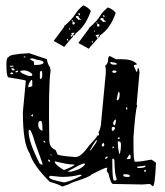

<svg xmlns="http://www.w3.org/2000/svg" viewBox="-20 -683 615 717"><path d="M88.9 -484.4 155.3 -461.9Q156.2 -447.3 167 -430.7L168.9 -419.9Q160.2 -357.4 164.1 -160.2Q164.1 -131.8 187.5 -123L194.3 -107.4Q194.3 -101.6 258.8 -96.7H262.7Q283.2 -96.7 313.5 -140.6Q336.9 -164.1 344.7 -177.7H349.6V-183.6L347.7 -188.5Q353.5 -197.3 356.4 -214.8H357.4V-223.6L375 -409.2V-426.8L373 -436.5V-437.5Q383.8 -445.3 383.8 -461.9Q383.8 -472.7 390.6 -473.6L413.1 -461.9H434.6Q473.6 -461.9 490.2 -445.3V-441.4Q479.5 -441.4 479.5 -437.5L489.3 -415H492.2Q494.1 -429.7 496.1 -429.7Q500 -424.8 501 -413.1L490.2 -292L492.2 -290V-289.1Q485.4 -268.6 478.5 -170.9V-142.6Q478.5 -79.1 484.4 -79.1H488.3Q505.9 -79.1 544.9 -86.9Q548.8 -85.9 562.5 -75.2Q558.6 12.7 550.8 12.7L540 3.9L510.7 5.9L402.3 3.9Q393.6 3.9 384.8 -36.1Q378.9 -41 378.9 -47.9L380.9 -56.6H377.9Q370.1 -56.6 320.3 -30.3Q317.4 -23.4 252 -2Q237.3 5.9 212.9 13.7Q198.2 4.9 166 -3.9Q104.5 -64.5 90.8 -110.4Q65.4 -146.5 65.4 -264.6L76.2 -378.9V-381.8Q76.2 -383.8 9.8 -394.5Q3.9 -403.3 3.9 -443.4Q3.9 -469.7 12.7 -469.7Q12.7 -480.5 88.9 -484.4ZM72.3 -472.7 68.4 -470.7V-468.8H75.2V-470.7ZM96.7 -464.8 91.8 -462.9V-461.9Q91.8 -460.9 106.4 -453.1Q106.4 -440.4 108.4 -440.4H114.3Q137.7 -440.4 142.6 -448.2V-450.2Q142.6 -457 113.3 -460.9Q113.3 -462.9 101.6 -464.8ZM30.3 -437.5H17.6V-434.6L19.5 -433.6H22.5L30.3 -434.6ZM30.3 -427.7H22.5V-425.8Q23.4 -419.9 33.2 -419.9L34.2 -421.9V-423.8ZM393.6 -451.2H391.6Q391.6 -441.4 407.2 -441.4H413.1L416 -443.4V-444.3Q416 -449.2 393.6 -451.2ZM55.7 -416Q55.7 -410.2 86.9 -399.4H96.7Q100.6 -399.4 100.6 -406.2Q89.8 -417 74.2 -419.9H66.4Q56.6 -419.9 55.7 -416ZM43 -418.9 38.1 -417V-414.1L39.1 -413.1V-412.1Q47.9 -414.1 47.9 -417V-418.9ZM128.9 -408.2V-389.6L131.8 -387.7Q137.7 -390.6 137.7 -399.4V-410.2Q137.7 -416 134.8 -418H132.8Q128.9 -417 128.9 -408.2ZM21.5 -412.1 17.6 -408.2 19.5 -406.2H27.3L30.3 -408.2L26.4 -412.1ZM402.3 -419.9 399.4 -417V-415Q399.4 -411.1 406.2 -411.1H407.2Q414.1 -411.1 415 -415V-417Q414.1 -419.9 405.3 -419.9ZM85.9 -364.3V-356.4L100.6 -361.3V-381.8L98.6 -384.8Q93.8 -384.8 85.9 -364.3ZM416 -312.5V-308.6H417Q426.8 -308.6 426.8 -331.1Q425.8 -340.8 423.8 -340.8Q420.9 -340.8 416 -312.5ZM455.1 -282.2H452.1L450.2 -278.3Q452.1 -273.4 454.1 -273.4H455.1ZM103.5 -254.9 100.6 -255.9 96.7 -252V-250L100.6 -248L103.5 -251ZM402.3 -219.7 407.2 -214.8Q412.1 -216.8 413.1 -234.4L412.1 -236.3H410.2Q402.3 -230.5 402.3 -219.7ZM123 -221.7V-214.8Q123 -202.1 135.7 -195.3H138.7Q138.7 -231.4 132.8 -231.4H128.9Q123 -228.5 123 -221.7ZM400.4 -209 397.5 -206.1V-197.3L400.4 -193.4Q406.2 -196.3 409.2 -202.1V-206.1L406.2 -209ZM89.8 -198.2 86.9 -195.3V-191.4Q86.9 -153.3 127.9 -72.3Q135.7 -67.4 138.7 -67.4V-72.3L110.4 -151.4Q97.7 -196.3 90.8 -198.2ZM423.8 -170.9 419.9 -167V-166L423.8 -163.1L426.8 -166L425.8 -170.9ZM316.4 -123 317.4 -121.1H318.4Q341.8 -152.3 341.8 -157.2V-159.2H338.9Q331.1 -149.4 316.4 -123ZM141.6 -157.2V-156.2Q144.5 -150.4 149.4 -150.4V-151.4Q149.4 -157.2 141.6 -157.2ZM421.9 -155.3H419.9V-149.4Q419.9 -133.8 424.8 -109.4H427.7Q431.6 -124 431.6 -137.7V-144.5Q431.6 -155.3 421.9 -155.3ZM369.1 -145.5 365.2 -150.4Q359.4 -142.6 359.4 -138.7L364.3 -135.7H365.2L369.1 -138.7ZM402.3 -135.7H400.4V-128.9H402.3L405.3 -131.8V-134.8ZM169.9 -107.4H168.9V-104.5L170.9 -101.6H171.9V-104.5ZM463.9 -106.4 454.1 -91.8V-88.9H463.9L467.8 -91.8V-96.7Q467.8 -105.5 463.9 -106.4ZM373 -89.8V-88.9H375L381.8 -94.7V-98.6Q373 -98.6 373 -89.8ZM402.3 -91.8 399.4 -88.9V-77.1Q399.4 -8.8 406.2 -8.8H409.2Q416 -9.8 416 -14.6Q408.2 -28.3 407.2 -85.9ZM163.1 -86.9H160.2V-83Q161.1 -79.1 167 -79.1V-83ZM187.5 -80.1H184.6V-79.1Q184.6 -68.4 218.8 -47.9Q257.8 -63.5 257.8 -67.4V-68.4Q232.4 -68.4 187.5 -80.1ZM234.4 -43.9V-42H246.1Q284.2 -50.8 296.9 -68.4V-72.3H292Q286.1 -72.3 234.4 -43.9ZM522.5 -64.5 492.2 -60.5V-56.6L498 -55.7H502Q523.4 -56.6 523.4 -62.5V-64.5ZM522.5 -47.9H518.6V-42H522.5L525.4 -43.9V-45.9Q525.4 -47.9 522.5 -47.9ZM443.4 -32.2 440.4 -30.3V-27.3Q442.4 -22.5 452.1 -22.5H461.9L464.8 -24.4V-26.4Q464.8 -31.2 452.1 -32.2ZM215.8 -22.5H208L168.9 -26.4H167L163.1 -22.5V-21.5Q163.1 -12.7 217.8 -2Q234.4 -2 283.2 -26.4L284.2 -27.3V-30.3H277.3Q248 -22.5 215.8 -22.5ZM253.9 -546.9 255.9 -553.7 251 -550.8Q255.9 -558.6 259.8 -560.5H252.9L246.1 -559.6V-558.6L250 -550.8L252.9 -546.9L228.5 -518.6L219.7 -507.8L180.7 -530.3L219.7 -583Q219.7 -588.9 223.6 -588.9Q252 -614.3 260.7 -629.9Q272.5 -648.4 291 -663.1Q309.6 -655.3 319.3 -642.6Q299.8 -585 261.7 -557.6V-555.7ZM348.6 -546.9H347.7L342.8 -543L351.6 -552.7V-553.7H344.7L337.9 -551.8L336.9 -550.8L342.8 -543L344.7 -539.1L319.3 -510.7L311.5 -501L272.5 -522.5L311.5 -575.2Q313.5 -581.1 316.4 -582Q344.7 -607.4 352.5 -622.1Q364.3 -640.6 382.8 -655.3Q402.3 -648.4 412.1 -634.8Q392.6 -577.1 353.5 -550.8V-547.9L345.7 -540ZM377 -599.6 365.2 -612.3Q375 -626 366.2 -626H364.3V-624L369.1 -617.2L365.2 -615.2H357.4L354.5 -613.3V-612.3V-610.4Q361.3 -606.4 366.2 -599.6Q366.2 -604.5 377 -599.6ZM284.2 -607.4 272.5 -620.1Q285.2 -633.8 273.4 -633.8H272.5V-630.9L276.4 -625V-624L272.5 -623H264.6L263.7 -621.1L262.7 -620.1L263.7 -618.2Q269.5 -614.3 273.4 -607.4Q273.4 -612.3 284.2 -607.4ZM255.9 -591.8 258.8 -592.8Q259.8 -599.6 255.9 -601.6H253.9L251 -599.6Q250 -594.7 251 -592.8Q252 -590.8 255.9 -591.8ZM351.6 -585V-585.9Q351.6 -591.8 348.6 -593.8H345.7L342.8 -591.8Q341.8 -586.9 343.3 -585Q344.7 -583 348.6 -584ZM233.4 -538.1H231.4L229.5 -535.2L234.4 -529.3H235.4ZM325.2 -530.3H323.2L322.3 -527.3L326.2 -522.5H327.1ZM339.8 -545.9 340.8 -543V-540L337.9 -537.1L335.9 -541V-542ZM249 -550.8 247.1 -553.7 244.1 -550.8V-548.8L246.1 -544.9L248 -547.9ZM343.8 -596.7 342.8 -600.6 340.8 -599.6Q340.8 -594.7 341.8 -594.7H343.8ZM252.9 -604.5 250 -608.4 248 -607.4Q248 -603.5 249 -602.5L252.9 -603.5ZM242.2 -575.2 241.2 -577.1H238.3V-574.2L240.2 -572.3H242.2ZM334 -567.4V-568.4H331.1V-566.4L333 -564.5H334Z"/></svg>

Font: Love Ya Like A Sister
Style: Regular
Weight: 400
Designer: Kimberly Geswein
Foundry: Kimberly Geswein
Version: Version 1.002 2007